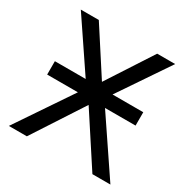

<svg xmlns="http://www.w3.org/2000/svg" viewBox="-152 -792 904 925"><g transform="rotate(30 300.0 -329.5)"><path d="M299.8 -408.2 462.4 -658.7H562.5L374.5 -380.9H545.4V-306.6H375.5L582.5 0H482.4L299.8 -279.8L117.7 0H17.6L224.6 -306.6H53.7V-380.9H225.1L37.6 -658.7H137.7Z"/></g></svg>

Font: Cousine
Style: Regular
Weight: 400
Monospace: yes
Designer: Steve Matteson
Foundry: Monotype Imaging Inc.
Version: Version 1.21